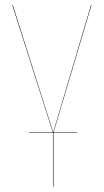

<svg xmlns="http://www.w3.org/2000/svg" viewBox="-20 -537 404 747"><path d="M335.9 -517.1 188.5 -22H279.8V-20H188V189.9H186V-20H92.8V-22H185.5L27.8 -517.1H29.8L187 -22L334 -517.1Z"/></svg>

Font: Fira Sans Compressed Two
Style: Regular
Weight: 100
Width: 1
Designer: Carrois Corporate & Edenspiekermann AG
Foundry: Carrois Corporate GbR & Edenspiekermann AG
Version: Version 4.203;PS 004.203;hotconv 1.0.88;makeotf.lib2.5.64775